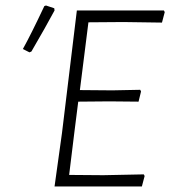

<svg xmlns="http://www.w3.org/2000/svg" viewBox="-20 -677 618 697"><path d="M141 -655 147 -657 177 -647 178 -639Q147 -581 94 -490L87 -487L63 -499Q91 -549 141 -655ZM502 -44 505 -38 495 0H178L205 -194L259 -639H575L578 -633L568 -595L428 -597L301 -596L270 -350L388 -349L489 -351L492 -345L483 -308L377 -309L264 -308L250 -197L231 -42L355 -41Z"/></svg>

Font: Alegreya Sans Light
Style: Italic
Weight: 300
Italic angle: -7°
Designer: Juan Pablo del Peral
Foundry: Huerta Tipografica
Version: Version 2.007